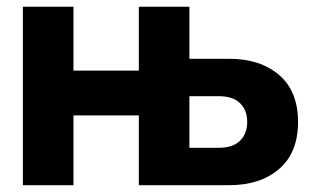

<svg xmlns="http://www.w3.org/2000/svg" viewBox="-20 -542 914 562"><path d="M517.7 0V-109.4H619.9Q661.7 -109.4 682.6 -130.1Q703.6 -150.8 703.6 -185.1Q703.6 -219.5 682.6 -240Q661.7 -260.5 619.7 -260.5H518.2V-369.9H651.6Q741.9 -369.9 797.2 -322.3Q852.4 -274.8 852.4 -184.9Q852.4 -95.1 797.2 -47.6Q741.9 0 651.6 0ZM47 0V-522.2H195V0ZM134.3 -204.3V-335.4H441.5V-204.3ZM386.4 0V-522.2H534.4V0Z"/></svg>

Font: TikTok Sans Light
Style: Regular
Weight: 300
Version: Version 4.000